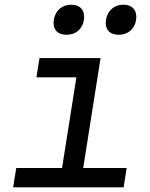

<svg xmlns="http://www.w3.org/2000/svg" viewBox="-20 -797 640 817"><path d="M485 -649C524 -649 553 -673 559 -712C565 -752 544 -777 505 -777C466 -777 437 -752 431 -712C425 -673 446 -649 485 -649ZM263 -649C302 -649 331 -673 337 -712C343 -752 322 -777 283 -777C244 -777 215 -752 209 -712C203 -673 224 -649 263 -649ZM36 0H506L519 -82H334L408 -550H148L135 -468H305L244 -82H49Z"/></svg>

Font: JetBrains Mono
Style: Italic
Weight: 400
Italic angle: -9°
Monospace: yes
Designer: Philipp Nurullin, Konstantin Bulenkov
Foundry: JetBrains
Version: Version 2.305